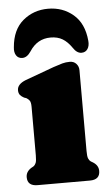

<svg xmlns="http://www.w3.org/2000/svg" viewBox="-53 -758 453 794"><g transform="rotate(-5 174.0 -361.5)"><path d="M284.5 -458V-123.5Q284.5 -101 288 -92.2Q291.5 -83.5 298.5 -78.5L307 -73.5Q329.5 -59.5 329.5 -36.5Q329.5 0 288 0H70.5Q28.5 0 28.5 -36.5Q28.5 -59.5 51 -73.5L60 -78.5Q67 -83.5 70.5 -92.2Q74 -101 74 -123.5V-324.5Q74 -343.5 68.8 -350.8Q63.5 -358 55.5 -362.5L46.5 -365.5Q36 -371 30 -378.2Q24 -385.5 24 -398Q24 -423 59.5 -437L178.5 -480.5Q202 -488.5 216.2 -492.5Q230.5 -496.5 247.5 -496.5Q264 -496.5 274.2 -485.5Q284.5 -474.5 284.5 -458ZM177 -603.5Q121.5 -603.5 89.5 -553.5Q73.5 -529.5 54 -529.5Q37 -529.5 28.5 -542.5Q20 -555.5 22.5 -576.5Q28.5 -649 72.5 -686Q116.5 -723 177 -723Q237.5 -723 281.2 -686Q325 -649 331.5 -576.5Q333.5 -555.5 324.8 -542.5Q316 -529.5 299.5 -529.5Q280 -529.5 264.5 -553.5Q247 -579 226.5 -591.2Q206 -603.5 177 -603.5Z"/></g></svg>

Font: Fraunces 9pt S050 Black
Style: Regular
Weight: 900
Version: Version 1.000; ttfautohint (v1.8.3)